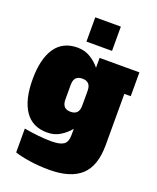

<svg xmlns="http://www.w3.org/2000/svg" viewBox="-182 -899 1018 1242"><g transform="rotate(20 327.0 -278.5)"><path d="M72 203V39Q178 58 262 58Q319 58 344.5 40.5Q370 23 370 -25V-68Q345 -36 305.5 -11Q266 14 215 14Q113 14 61.5 -62Q10 -138 10 -278Q10 -418 61.5 -494Q113 -570 215 -570Q266 -570 305.5 -545Q345 -520 370 -488V-556H644V-392H600V-40Q600 105 528 170.5Q456 236 311 236Q239 236 173.5 226Q108 216 72 203ZM370 -228V-328Q370 -361 355.5 -376.5Q341 -392 312 -392Q283 -392 268.5 -376.5Q254 -361 254 -328V-228Q254 -195 268.5 -179.5Q283 -164 312 -164Q341 -164 355.5 -179.5Q370 -195 370 -228ZM254 -626V-793H430V-626Z"/></g></svg>

Font: Alfa Slab One
Style: Regular
Weight: 400
Designer: JM Sole
Foundry: JM Sole
Version: Version 2.000